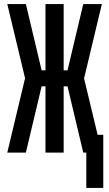

<svg xmlns="http://www.w3.org/2000/svg" viewBox="-20 -755 540 950"><path d="M407 175V0H392L314 -328H295V0H205V-328H186L108 0H16L104 -368L16 -735H108L186 -407H205V-735H295V-407H314L392 -735H484L396 -367L463 -88H491V175Z"/></svg>

Font: Iosevka SS04 Semibold
Style: Regular
Weight: 600
Monospace: yes
Designer: Belleve Invis
Foundry: Belleve Invis
Version: Version 19.0.0; ttfautohint (v1.8.4)